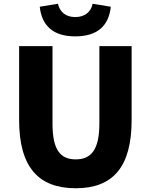

<svg xmlns="http://www.w3.org/2000/svg" viewBox="-20 -990 803 1024"><path d="M384 14C582 14 682 -99 682 -350V-744H510V-331C510 -190 465 -140 384 -140C302 -140 260 -190 260 -331V-744H82V-350C82 -99 185 14 384 14ZM381 -796C497 -796 560 -850 571 -954L474 -970C465 -925 431 -899 381 -899C332 -899 299 -925 289 -970L192 -954C203 -850 267 -796 381 -796Z"/></svg>

Font: Noto Sans T Chinese Black
Style: Bold
Weight: 900
Designer: Ryoko NISHIZUKA (kana & ideographs); Paul D. Hunt (Latin, Greek & Cyrillic); Wenlong ZHANG (bopomofo); Sandoll Communica
Foundry: Adobe Systems Incorporated
Version: Version 1.000;PS 1;hotconv 1.0.78;makeotf.lib2.5.61930